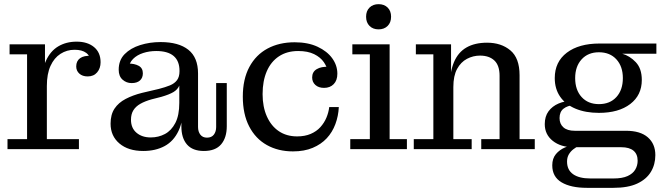

<svg xmlns="http://www.w3.org/2000/svg" viewBox="-20 -716 3202 922"><path d="M16 0V-48H110V-455H26V-503H196V-331L205 -333V-48H359V0ZM178 -303Q179 -377 200.5 -424Q222 -471 260 -493.5Q298 -516 348 -516Q400 -516 431.5 -490Q463 -464 463 -417Q463 -388 446.5 -368.5Q430 -349 401 -349Q376 -349 361 -362.5Q346 -376 346 -397Q346 -423 364.5 -436.5Q383 -450 420 -448L415 -418Q414 -447 394 -462Q374 -477 338 -477Q301 -477 270.5 -457.5Q240 -438 222.5 -399.5Q205 -361 205 -303Z M612 -317Q587 -317 568.5 -333.5Q550 -350 550 -381Q550 -427 578.5 -456Q607 -485 653 -499.5Q699 -514 751 -514Q838 -514 884.5 -477Q931 -440 931 -363L842 -376Q842 -423 814 -447Q786 -471 730 -471Q697 -471 667.5 -461.5Q638 -452 619 -433Q600 -414 596 -383L594 -411Q626 -411 646 -400Q666 -389 666 -364Q666 -342 652 -329.5Q638 -317 612 -317ZM959 9Q905 9 878 -22Q851 -53 851 -109V-168H841V-305H837L842 -340V-376L931 -363V-106Q931 -84 942 -69.5Q953 -55 974 -55Q996 -55 1007 -69.5Q1018 -84 1018 -106V-317H1069V-110Q1069 -55 1042 -23Q1015 9 959 9ZM668 9Q596 9 553.5 -27Q511 -63 511 -122Q511 -166 530 -194.5Q549 -223 583.5 -241Q618 -259 662 -270L743 -289Q774 -297 796 -306Q818 -315 830 -331Q842 -347 842 -374L846 -305H841Q833 -286 813 -274Q793 -262 755 -251L708 -239Q676 -230 654 -217.5Q632 -205 620.5 -186.5Q609 -168 609 -141Q609 -101 635.5 -78.5Q662 -56 704 -56Q741 -56 772 -72.5Q803 -89 822 -125.5Q841 -162 841 -222L860 -217Q861 -138 837.5 -88Q814 -38 770.5 -14.5Q727 9 668 9Z M1387 11Q1316 11 1261.5 -19.5Q1207 -50 1176.5 -109Q1146 -168 1146 -252Q1146 -336 1177.5 -394.5Q1209 -453 1265 -483Q1321 -513 1395 -513L1412 -471Q1358 -471 1319.5 -445.5Q1281 -420 1261 -373.5Q1241 -327 1241 -264Q1241 -203 1261.5 -157Q1282 -111 1319 -86Q1356 -61 1407 -61Q1444 -61 1472 -73Q1500 -85 1518.5 -105.5Q1537 -126 1547.5 -151Q1558 -176 1561 -202H1607Q1605 -159 1590.5 -120Q1576 -81 1549 -52Q1522 -23 1481.5 -6Q1441 11 1387 11ZM1536 -294Q1510 -294 1494.5 -308Q1479 -322 1479 -344Q1479 -371 1501 -384Q1523 -397 1557 -395L1555 -366Q1552 -393 1535.5 -417Q1519 -441 1488.5 -456Q1458 -471 1412 -471L1395 -513Q1459 -513 1505 -491.5Q1551 -470 1575.5 -436Q1600 -402 1600 -362Q1600 -330 1582.5 -312Q1565 -294 1536 -294Z M1662 0V-48H1756V-455H1672V-503H1851V-48H1934V0ZM1798 -575Q1771 -575 1754.5 -591.5Q1738 -608 1738 -635.7Q1738 -663.4 1754.5 -679.7Q1771.1 -696 1798 -696Q1825 -696 1841.5 -679.7Q1858 -663.4 1858 -635.7Q1858 -608 1841.5 -591.5Q1824.9 -575 1798 -575Z M2291 0V-48H2379V-352Q2379 -402 2354 -425.5Q2329 -449 2285 -449Q2252 -449 2222.5 -433.5Q2193 -418 2175 -385Q2157 -352 2157 -298H2140Q2140 -370 2160 -417.5Q2180 -465 2220 -488Q2260 -511 2319 -511Q2387 -511 2431 -474Q2475 -437 2475 -355V-48H2548V0ZM1967 0V-48H2061V-455H1977V-503H2146V-347L2157 -349V-48H2245V0Z M2798 186Q2721 186 2676.5 159.5Q2632 133 2632 78Q2632 45 2649.5 24Q2667 3 2694.5 -8.5Q2722 -20 2752 -22L2757 -14Q2746 -9 2733 1Q2720 11 2711.5 25.5Q2703 40 2703 60Q2703 100 2732 120.5Q2761 141 2815 141H2926Q2968 141 2993.5 129.5Q3019 118 3030.5 98.5Q3042 79 3042 56Q3042 24 3022 7.5Q3002 -9 2964 -9H2734Q2673 -9 2634.5 -39.5Q2596 -70 2596 -120Q2596 -157 2614 -181.5Q2632 -206 2662.5 -219Q2693 -232 2730 -232L2735 -211Q2705 -209 2686 -194Q2667 -179 2667 -149Q2667 -121 2685.5 -104.5Q2704 -88 2740 -88H2986Q3055 -88 3091 -56.5Q3127 -25 3127 29Q3127 74 3105.5 109.5Q3084 145 3040 165.5Q2996 186 2926 186ZM2856 -174Q2792 -174 2744 -194Q2696 -214 2670 -251.5Q2644 -289 2644 -341Q2644 -419 2702 -463Q2760 -507 2859 -507L2968 -458Q3004 -448 3033 -417.5Q3062 -387 3062 -332Q3062 -259 3006.5 -216.5Q2951 -174 2856 -174ZM2856 -216Q2909 -216 2940 -250Q2971 -284 2971 -341Q2971 -397 2940 -431Q2909 -465 2856 -465Q2804 -465 2773 -431Q2742 -397 2742 -341Q2742 -284 2773 -250Q2804 -216 2856 -216ZM2968 -458 2859 -507H3132V-458Z"/></svg>

Font: Montagu Slab
Style: Bold
Weight: 700
Designer: Florian Karsten
Foundry: Florian Karsten
Version: Version 1.000